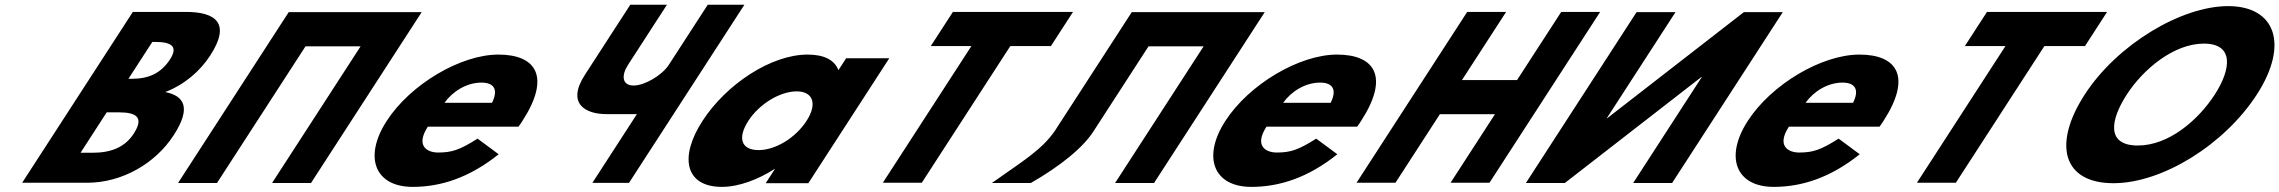

<svg xmlns="http://www.w3.org/2000/svg" viewBox="-20 -752 9355 788"><path d="M525.2 -703.1 70.9 -1.9H337C482.3 -1.9 618.2 -81.8 693.1 -197.4C766.3 -310.4 735.7 -358.9 658 -374.2C737.4 -404.8 801.2 -460 843 -524.6C929.5 -658.1 863.5 -703.1 742.8 -703.1ZM507.1 -428.6 605.1 -579.9H617.9C687.6 -579.9 710.4 -558.6 677.9 -508.5C639.9 -449.8 588.7 -428.6 519.9 -428.6ZM310.6 -125.1 417.9 -290.9H468.1C543.7 -290.9 570.5 -267.9 528.7 -203.3C492.9 -148.1 436.4 -125.1 360.7 -125.1Z M1233.9 -561.9H1460L1096.6 -0.9H1256.4L1710.6 -702.1H1550.8H1324.7H1164.9L710.7 -0.9H870.5Z M2107.8 -232C2112.7 -238 2119.8 -249 2124.3 -256C2240.9 -436 2181.5 -528 2025.5 -528C1870.5 -528 1664.5 -406 1567.3 -256C1470.8 -107 1518.8 15 1673.8 15C1787.8 15 1905.8 -22 2026.6 -119L1940 -183C1867.2 -137 1835.1 -126 1778.1 -126C1733.1 -126 1684.6 -153 1735.8 -232ZM1804.2 -330C1837.7 -377 1895 -413 1956 -413C2008 -413 2026.2 -384 1999.2 -330Z M3035.1 -732.5H2884.7L2725 -486C2696.9 -442.7 2625.8 -401 2580.7 -401C2532.3 -401 2529.5 -442.7 2557.6 -486L2717.2 -732.5H2566.8L2380.7 -445.2C2302 -323.7 2387.4 -283.7 2467.3 -283.7H2594L2411.2 -1.5H2561.6Z M2863.3 -256C2766.2 -106 2792.8 15 2942.8 15C3012.8 15 3092.9 -16 3158.1 -58H3160.1L3122.5 0H3297.5L3629.8 -513H3452.8L3421 -464C3405.6 -505 3363.5 -528 3294.5 -528C3144.5 -528 2960.5 -406 2863.3 -256ZM3051.3 -256C3097.3 -327 3182.7 -377 3249.7 -377C3315.7 -377 3336.3 -327 3290.3 -256C3245 -186 3162.6 -136 3093.6 -136C3021.6 -136 3006 -186 3051.3 -256Z M3800.1 -562.9H3966.7L3603.3 -1.9H3763.1L4126.5 -562.9H4293.1L4383.9 -703.1H3890.9Z M4469.7 -215.9 4693.8 -561.9H4919.9L4556.5 -0.9H4716.3L5170.6 -702.1H5010.8H4784.7H4624.9L4309.9 -215.9C4254.5 -134.3 4168.2 -85 4050.8 -0.9H4210.6C4332.2 -70.6 4426.8 -147.1 4469.7 -215.9Z M5549.8 -232C5554.7 -238 5561.8 -249 5566.3 -256C5682.9 -436 5623.5 -528 5467.5 -528C5312.5 -528 5106.5 -406 5009.3 -256C4912.8 -107 4960.8 15 5115.8 15C5229.8 15 5347.8 -22 5468.6 -119L5382 -183C5309.2 -137 5277.1 -126 5220.1 -126C5175.1 -126 5126.6 -153 5177.8 -232ZM5246.2 -330C5279.7 -377 5337 -413 5398 -413C5450 -413 5468.2 -384 5441.2 -330Z M5889.4 -283.2H6115.5L5933.3 -1.9H6093.1L6547.3 -703.1H6387.5L6206.3 -423.5H5980.2L6161.4 -703.1H6001.6L5547.4 -1.9H5707.2Z M6964.7 -436.1H6963L6402.3 -0.9H6242.5L6696.7 -702.1H6856.5L6574.6 -266.9H6576.3L7137 -702.1H7296.8L6842.6 -0.9H6682.8Z M7693.8 -232C7698.7 -238 7705.8 -249 7710.3 -256C7826.9 -436 7767.5 -528 7611.5 -528C7456.5 -528 7250.5 -406 7153.3 -256C7056.8 -107 7104.8 15 7259.8 15C7373.8 15 7491.8 -22 7612.6 -119L7526 -183C7453.2 -137 7421.1 -126 7364.1 -126C7319.1 -126 7270.6 -153 7321.8 -232ZM7390.2 -330C7423.7 -377 7481 -413 7542 -413C7594 -413 7612.2 -384 7585.2 -330Z M8044.1 -562.9H8210.7L7847.3 -1.9H8007.1L8370.5 -562.9H8537.1L8627.9 -703.1H8134.9Z M8536 -363.9C8403.4 -159.1 8446.6 -0.1 8654 -0.1C8855.5 -0.1 9109.7 -159.1 9242.4 -363.9C9375.1 -568.8 9319.4 -726.9 9124.7 -726.9C8931.8 -726.9 8668.7 -568.8 8536 -363.9ZM8708.6 -363.9C8776.3 -468.5 8901.8 -573 9025.1 -573C9149.2 -573 9137.6 -468.5 9069.8 -363.9C9002.1 -259.4 8881.7 -154.8 8754.2 -154.8C8623.3 -154.8 8640.9 -259.4 8708.6 -363.9Z"/></svg>

Font: Hussar
Style: BdWodka
Weight: 700
Foundry: Cannot Into Space Fonts
Version: Version 2.00